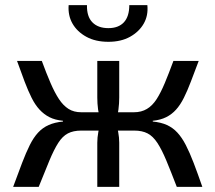

<svg xmlns="http://www.w3.org/2000/svg" viewBox="-20 -724 835 744"><path d="M750 -488Q733 -443 719.5 -407.5Q706 -372 692.5 -345Q679 -318 662.5 -299.5Q646 -281 624 -270Q602 -259 572 -256V-253Q604 -250 627 -239.5Q650 -229 667.5 -210Q685 -191 700 -162Q715 -133 730.5 -92.5Q746 -52 764 0H665Q642 -60 624.5 -102Q607 -144 590 -170Q573 -196 552 -207Q531 -218 500 -218L499 -289Q528 -289 549.5 -302Q571 -315 587 -340Q603 -365 618.5 -402Q634 -439 652 -488ZM142 -488Q160 -439 176 -402Q192 -365 208.5 -340Q225 -315 245.5 -302Q266 -289 295 -289V-218Q264 -218 243 -207Q222 -196 205.5 -170Q189 -144 171.5 -102Q154 -60 130 0H31Q50 -52 65.5 -92.5Q81 -133 95.5 -162Q110 -191 127.5 -210Q145 -229 168.5 -239.5Q192 -250 224 -253V-256Q193 -259 171.5 -270Q150 -281 133 -299.5Q116 -318 102.5 -345Q89 -372 75.5 -407.5Q62 -443 46 -488ZM376 -289V-218H272V-289ZM442 -488V-346Q442 -323 439 -300Q436 -277 428 -256Q434 -234 438 -212.5Q442 -191 442 -171V0H357V-171Q357 -191 361 -212.5Q365 -234 370 -256Q363 -277 360 -300Q357 -323 357 -346V-488ZM524 -289V-218H424V-289ZM481 -704H551Q555 -664 537 -632.5Q519 -601 484 -581.5Q449 -562 400 -562Q350 -562 314.5 -581.5Q279 -601 261 -632.5Q243 -664 246 -704H317Q316 -660 338 -637.5Q360 -615 400 -615Q439 -615 460 -637.5Q481 -660 481 -704Z"/></svg>

Font: Exo 2 Medium
Style: Regular
Weight: 500
Designer: Natanael Gama
Foundry: Natanael Gama
Version: Version 2.010